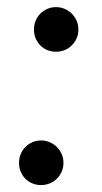

<svg xmlns="http://www.w3.org/2000/svg" viewBox="-20 -513 288 540"><path d="M33.5 0ZM33.5 -55Q33.5 -68 38.2 -79.5Q43 -91 51.2 -99.5Q59.5 -108 71 -113Q82.5 -118 95.5 -118Q108.5 -118 120 -113Q131.5 -108 140 -99.5Q148.5 -91 153.5 -79.5Q158.5 -68 158.5 -55Q158.5 -41.5 153.5 -30.2Q148.5 -19 140 -10.5Q131.5 -2 120 2.8Q108.5 7.5 95.5 7.5Q82.5 7.5 71 2.8Q59.5 -2 51.2 -10.5Q43 -19 38.2 -30.2Q33.5 -41.5 33.5 -55ZM75.5 -430Q75.5 -443 80.2 -454.5Q85 -466 93.2 -474.5Q101.5 -483 113 -488Q124.5 -493 137.5 -493Q150.5 -493 162 -488Q173.5 -483 182 -474.5Q190.5 -466 195.5 -454.5Q200.5 -443 200.5 -430Q200.5 -416.5 195.5 -405.2Q190.5 -394 182 -385.5Q173.5 -377 162 -372.2Q150.5 -367.5 137.5 -367.5Q124.5 -367.5 113 -372.2Q101.5 -377 93.2 -385.5Q85 -394 80.2 -405.2Q75.5 -416.5 75.5 -430Z"/></svg>

Font: Lato
Style: Italic
Weight: 400
Italic angle: -7°
Designer: Lukasz Dziedzic
Foundry: tyPoland Lukasz Dziedzic
Version: Version 2.007; 2014-02-27